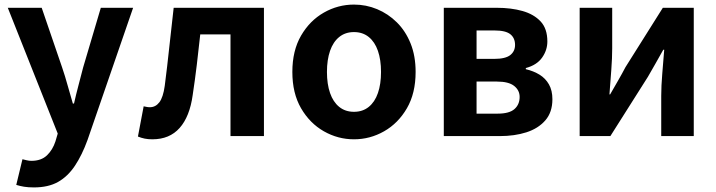

<svg xmlns="http://www.w3.org/2000/svg" viewBox="-20 -594 3127 838"><path d="M128 224Q103 224 85 221Q67 218 51 213L78 101Q86 103 96.5 105.5Q107 108 117 108Q160 108 185 84Q210 60 222 23L232 -11L14 -560H162L251 -300Q264 -262 275 -222Q286 -182 298 -142H303Q312 -182 322.5 -221.5Q333 -261 343 -300L420 -560H561L362 17Q338 83 307 129.5Q276 176 233.5 200Q191 224 128 224Z M645 14Q626 14 611.5 11Q597 8 582 2L607 -130Q613 -129 619.5 -127.5Q626 -126 634 -126Q659 -126 675.5 -147.5Q692 -169 699 -219Q710 -304 719 -389.5Q728 -475 738 -560H1132V0H986V-444H854Q847 -378 839 -311.5Q831 -245 821 -179Q808 -85 764 -35.5Q720 14 645 14Z M1525 14Q1455 14 1393.5 -21Q1332 -56 1294 -121.5Q1256 -187 1256 -280Q1256 -373 1294 -438.5Q1332 -504 1393.5 -539Q1455 -574 1525 -574Q1578 -574 1626 -554Q1674 -534 1712 -496.5Q1750 -459 1772 -404.5Q1794 -350 1794 -280Q1794 -187 1756 -121.5Q1718 -56 1656.5 -21Q1595 14 1525 14ZM1525 -106Q1563 -106 1589.5 -127.5Q1616 -149 1629.5 -188Q1643 -227 1643 -280Q1643 -333 1629.5 -372Q1616 -411 1589.5 -432.5Q1563 -454 1525 -454Q1487 -454 1460.5 -432.5Q1434 -411 1420.5 -372Q1407 -333 1407 -280Q1407 -227 1420.5 -188Q1434 -149 1460.5 -127.5Q1487 -106 1525 -106Z M1917 0V-560H2148Q2211 -560 2260.5 -546Q2310 -532 2339.5 -500.5Q2369 -469 2369 -413Q2369 -375 2346 -342.5Q2323 -310 2275 -297V-292Q2309 -284 2335 -268Q2361 -252 2376 -225.5Q2391 -199 2391 -161Q2391 -104 2360 -68.5Q2329 -33 2277.5 -16.5Q2226 0 2161 0ZM2060 -337H2137Q2186 -337 2207 -353.5Q2228 -370 2228 -398Q2228 -428 2207.5 -444.5Q2187 -461 2139 -461H2060ZM2060 -98H2152Q2203 -98 2225.5 -118Q2248 -138 2248 -171Q2248 -200 2224 -219Q2200 -238 2149 -238H2060Z M2510 0V-560H2652V-383Q2652 -341 2648 -288Q2644 -235 2640 -182H2643Q2658 -208 2677.5 -242Q2697 -276 2710 -301L2873 -560H3008V0H2866V-176Q2866 -219 2870.5 -272Q2875 -325 2879 -377H2875Q2861 -352 2841.5 -317.5Q2822 -283 2808 -259L2644 0Z"/></svg>

Font: Farlight84_Sys_V01
Style: Bold
Weight: 700
Designer: Monotype Design Team, Nadine Chahine and Nizar Qandah
Foundry: Monotype Imaging Inc.
Version: Version 2.004;October 31, 2024;FontCreator 14.0.0.2814 64-bi